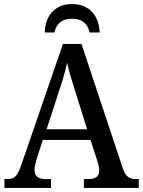

<svg xmlns="http://www.w3.org/2000/svg" viewBox="-20 -932 708 952"><path d="M202 -771H250C260 -819 292 -839 337 -839C383 -839 414 -819 424 -771H474C472 -846 429 -912 337 -912C246 -912 203 -846 202 -771ZM2 0H233V-44H207C168 -44 151 -60 151 -90C151 -104 156 -125 161 -141L192 -238H429L463 -133C468 -117 472 -100 472 -87C472 -58 454 -44 420 -44H396V0H668V-44H657C621 -44 603 -56 589 -97L384 -714H292L88 -121C67 -58 52 -44 17 -44H2ZM211 -291 273 -481C291 -535 303 -577 313 -621C322 -577 337 -529 355 -473L412 -291Z"/></svg>

Font: Noto Serif SemiCondensed Medium
Style: Regular
Weight: 500
Width: 4
Designer: Monotype Design Team
Foundry: Monotype Imaging Inc.
Version: Version 2.014